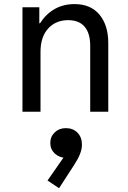

<svg xmlns="http://www.w3.org/2000/svg" viewBox="-20 -560 640 962"><path d="M92.5 0V-523.5H177V-443.5H180.5Q210.5 -490 254 -514.8Q297.5 -539.5 353.5 -539.5Q434.5 -539.5 478.5 -486.5Q522.5 -433.5 522.5 -344V0H432V-330Q432 -393.5 404 -426.2Q376 -459 321.5 -459Q259.5 -459 221.2 -417Q183 -375 183 -300.5V0ZM276 383 218 344.5 312.5 209 312 231.5Q276.5 230 254.2 209Q232 188 232 156.5Q232 124.5 254.2 103.2Q276.5 82 309.5 82Q346 82 368.2 104.8Q390.5 127.5 390.5 164.5Q390.5 186.5 381.2 210.8Q372 235 351.5 266.5Z"/></svg>

Font: Google Sans Code
Style: Regular
Weight: 400
Monospace: yes
Designer: Google Sans Code Authors
Foundry: Google LLC
Version: Version 6.000